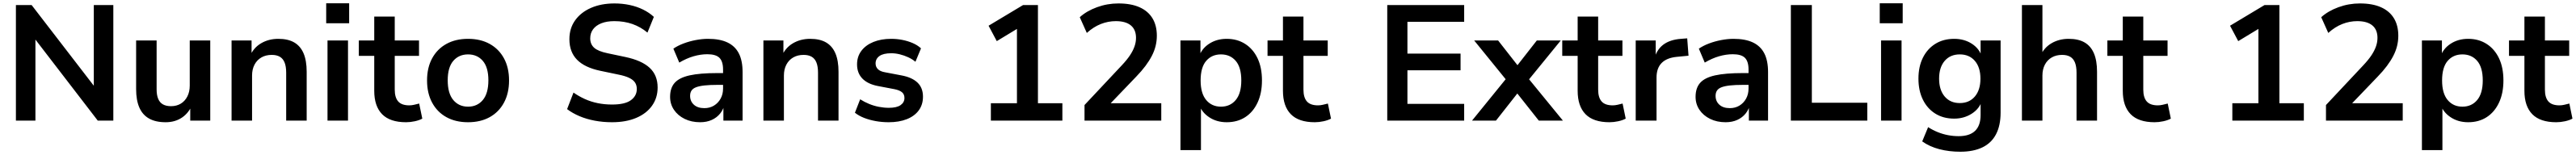

<svg xmlns="http://www.w3.org/2000/svg" viewBox="-20 -736 15706 946"><path d="M77 0V-705H173L578 -179H552V-705H671V0H576L171 -527H196V0Z M990 10Q929 10 889 -12.5Q849 -35 829.5 -80Q810 -125 810 -192V-489H935V-190Q935 -156 944.5 -133Q954 -110 973.5 -99Q993 -88 1023 -88Q1057 -88 1082.5 -103.5Q1108 -119 1122.5 -147.5Q1137 -176 1137 -214V-489H1262V0H1140V-102H1154Q1133 -48 1090.5 -19Q1048 10 990 10Z M1392 0V-489H1514V-391H1503Q1525 -444 1571.5 -471.5Q1618 -499 1677 -499Q1736 -499 1774 -477Q1812 -455 1831 -410.5Q1850 -366 1850 -298V0H1725V-292Q1725 -330 1715.5 -354Q1706 -378 1686.5 -389.5Q1667 -401 1637 -401Q1601 -401 1574 -385.5Q1547 -370 1532 -341.5Q1517 -313 1517 -275V0Z M1969 -594V-716H2109V-594ZM1977 0V-489H2102V0Z M2456 10Q2358 10 2310 -39Q2262 -88 2262 -182V-395H2168V-489H2262V-635H2387V-489H2535V-395H2387V-189Q2387 -141 2408 -117Q2429 -93 2476 -93Q2490 -93 2505 -96.5Q2520 -100 2536 -104L2555 -12Q2537 -2 2509.5 4Q2482 10 2456 10Z M2834 10Q2758 10 2702 -21Q2646 -52 2615 -109.5Q2584 -167 2584 -245Q2584 -323 2615 -380Q2646 -437 2702 -468Q2758 -499 2834 -499Q2910 -499 2966 -468Q3022 -437 3053 -380Q3084 -323 3084 -245Q3084 -167 3053 -109.5Q3022 -52 2966 -21Q2910 10 2834 10ZM2834 -85Q2890 -85 2924 -125.5Q2958 -166 2958 -246Q2958 -325 2924 -364.5Q2890 -404 2834 -404Q2778 -404 2744 -364.5Q2710 -325 2710 -246Q2710 -166 2744 -125.5Q2778 -85 2834 -85Z M3712 10Q3657 10 3606.5 0.5Q3556 -9 3513.5 -27Q3471 -45 3438 -70L3477 -171Q3510 -148 3546.5 -131.5Q3583 -115 3624.5 -106.5Q3666 -98 3712 -98Q3791 -98 3827 -124.5Q3863 -151 3863 -193Q3863 -216 3852 -232.5Q3841 -249 3816 -261Q3791 -273 3750 -281L3640 -304Q3545 -324 3498.5 -371.5Q3452 -419 3452 -497Q3452 -563 3487 -612Q3522 -661 3584 -688Q3646 -715 3727 -715Q3775 -715 3819.5 -705.5Q3864 -696 3901.5 -677.5Q3939 -659 3967 -633L3928 -537Q3886 -572 3836 -589.5Q3786 -607 3726 -607Q3680 -607 3647 -594Q3614 -581 3596.5 -557.5Q3579 -534 3579 -502Q3579 -466 3603 -444.5Q3627 -423 3685 -411L3794 -388Q3893 -367 3941.5 -322Q3990 -277 3990 -202Q3990 -139 3956 -91Q3922 -43 3859.5 -16.5Q3797 10 3712 10Z M4249 10Q4196 10 4154.5 -10.5Q4113 -31 4089.5 -66Q4066 -101 4066 -145Q4066 -199 4094 -230.5Q4122 -262 4185 -276Q4248 -290 4354 -290H4404V-218H4355Q4308 -218 4276 -214.5Q4244 -211 4224.5 -203.5Q4205 -196 4196.5 -183Q4188 -170 4188 -151Q4188 -118 4211 -97Q4234 -76 4275 -76Q4308 -76 4333.5 -91.5Q4359 -107 4374 -134Q4389 -161 4389 -196V-311Q4389 -361 4367 -383Q4345 -405 4293 -405Q4252 -405 4209 -392.5Q4166 -380 4122 -354L4086 -439Q4112 -457 4147.5 -470.5Q4183 -484 4222.5 -491.5Q4262 -499 4297 -499Q4369 -499 4415.5 -477Q4462 -455 4485 -410.5Q4508 -366 4508 -296V0H4391V-104H4399Q4392 -69 4371.5 -43.5Q4351 -18 4320 -4Q4289 10 4249 10Z M4635 0V-489H4757V-391H4746Q4768 -444 4814.5 -471.5Q4861 -499 4920 -499Q4979 -499 5017 -477Q5055 -455 5074 -410.5Q5093 -366 5093 -298V0H4968V-292Q4968 -330 4958.5 -354Q4949 -378 4929.5 -389.5Q4910 -401 4880 -401Q4844 -401 4817 -385.5Q4790 -370 4775 -341.5Q4760 -313 4760 -275V0Z M5399 10Q5358 10 5319.5 3Q5281 -4 5249 -16.5Q5217 -29 5193 -48L5225 -130Q5250 -114 5279 -102Q5308 -90 5339 -84Q5370 -78 5400 -78Q5448 -78 5471.5 -94.5Q5495 -111 5495 -138Q5495 -161 5479.5 -173.5Q5464 -186 5433 -192L5333 -211Q5271 -223 5238.5 -256.5Q5206 -290 5206 -343Q5206 -391 5232.5 -426Q5259 -461 5306 -480Q5353 -499 5414 -499Q5449 -499 5482 -492.5Q5515 -486 5544.5 -473.5Q5574 -461 5596 -441L5562 -359Q5543 -375 5518 -386.5Q5493 -398 5466.5 -404.5Q5440 -411 5415 -411Q5366 -411 5342.5 -394Q5319 -377 5319 -349Q5319 -328 5333 -314Q5347 -300 5376 -295L5476 -276Q5541 -264 5574.5 -232Q5608 -200 5608 -146Q5608 -97 5582 -62Q5556 -27 5509 -8.5Q5462 10 5399 10Z M6022 0V-106H6181V-597H6243L6058 -485L6008 -579L6218 -705H6309V-106H6458V0Z M6593 0V-95L6821 -338Q6852 -371 6870.5 -399Q6889 -427 6898 -453Q6907 -479 6907 -505Q6907 -555 6875.5 -581Q6844 -607 6784 -607Q6737 -607 6692.5 -589.5Q6648 -572 6607 -535L6564 -631Q6606 -669 6669 -692Q6732 -715 6800 -715Q6876 -715 6928 -692Q6980 -669 7007 -625Q7034 -581 7034 -518Q7034 -486 7026.5 -455.5Q7019 -425 7003.5 -395Q6988 -365 6964.5 -333.5Q6941 -302 6908 -268L6720 -72V-106H7061V0Z M7178 180V-489H7300V-386H7290Q7305 -437 7351.5 -468Q7398 -499 7460 -499Q7524 -499 7572.5 -468Q7621 -437 7648 -380.5Q7675 -324 7675 -245Q7675 -167 7648 -109.5Q7621 -52 7573 -21Q7525 10 7460 10Q7399 10 7353 -20.5Q7307 -51 7291 -100H7303V180ZM7425 -85Q7481 -85 7515 -125.5Q7549 -166 7549 -245Q7549 -325 7515 -364.5Q7481 -404 7425 -404Q7369 -404 7335 -364.5Q7301 -325 7301 -245Q7301 -166 7335 -125.5Q7369 -85 7425 -85Z M7997 10Q7899 10 7851 -39Q7803 -88 7803 -182V-395H7709V-489H7803V-635H7928V-489H8076V-395H7928V-189Q7928 -141 7949 -117Q7970 -93 8017 -93Q8031 -93 8046 -96.5Q8061 -100 8077 -104L8096 -12Q8078 -2 8050.5 4Q8023 10 7997 10Z M8439 0V-705H8908V-603H8562V-409H8886V-307H8562V-102H8908V0Z M8956 0 9185 -282V-223L8969 -489H9115L9255 -310H9211L9351 -489H9497L9281 -224V-280L9510 0H9363L9211 -192H9253L9102 0Z M9794 10Q9696 10 9648 -39Q9600 -88 9600 -182V-395H9506V-489H9600V-635H9725V-489H9873V-395H9725V-189Q9725 -141 9746 -117Q9767 -93 9814 -93Q9828 -93 9843 -96.5Q9858 -100 9874 -104L9893 -12Q9875 -2 9847.5 4Q9820 10 9794 10Z M9954 0V-489H10076V-371H10066Q10080 -431 10121 -462.5Q10162 -494 10230 -499L10268 -502L10276 -396L10204 -389Q10143 -383 10112 -351.5Q10081 -320 10081 -263V0Z M10502 10Q10449 10 10407.5 -10.5Q10366 -31 10342.5 -66Q10319 -101 10319 -145Q10319 -199 10347 -230.5Q10375 -262 10438 -276Q10501 -290 10607 -290H10657V-218H10608Q10561 -218 10529 -214.5Q10497 -211 10477.5 -203.5Q10458 -196 10449.5 -183Q10441 -170 10441 -151Q10441 -118 10464 -97Q10487 -76 10528 -76Q10561 -76 10586.5 -91.5Q10612 -107 10627 -134Q10642 -161 10642 -196V-311Q10642 -361 10620 -383Q10598 -405 10546 -405Q10505 -405 10462 -392.5Q10419 -380 10375 -354L10339 -439Q10365 -457 10400.5 -470.5Q10436 -484 10475.5 -491.5Q10515 -499 10550 -499Q10622 -499 10668.5 -477Q10715 -455 10738 -410.5Q10761 -366 10761 -296V0H10644V-104H10652Q10645 -69 10624.5 -43.5Q10604 -18 10573 -4Q10542 10 10502 10Z M10900 0V-705H11028V-109H11366V0Z M11442 -594V-716H11582V-594ZM11450 0V-489H11575V0Z M11933 190Q11865 190 11805.5 174.5Q11746 159 11701 127L11737 40Q11765 58 11796 70.5Q11827 83 11859 89Q11891 95 11923 95Q11990 95 12023.5 62.5Q12057 30 12057 -34V-124H12066Q12051 -73 12003.5 -42.5Q11956 -12 11896 -12Q11830 -12 11781 -42.5Q11732 -73 11705 -128Q11678 -183 11678 -256Q11678 -329 11705 -383.5Q11732 -438 11781 -468.5Q11830 -499 11896 -499Q11958 -499 12004.5 -468.5Q12051 -438 12065 -388H12057V-489H12179V-49Q12179 30 12151 83.5Q12123 137 12068 163.5Q12013 190 11933 190ZM11930 -107Q11988 -107 12022 -147Q12056 -187 12056 -256Q12056 -325 12022 -364.5Q11988 -404 11930 -404Q11872 -404 11838 -364.5Q11804 -325 11804 -256Q11804 -187 11838 -147Q11872 -107 11930 -107Z M12309 0V-705H12434V-391H12420Q12442 -444 12488.5 -471.5Q12535 -499 12594 -499Q12653 -499 12691 -477Q12729 -455 12748 -410.5Q12767 -366 12767 -298V0H12642V-292Q12642 -330 12632.5 -354Q12623 -378 12603.5 -389.5Q12584 -401 12554 -401Q12518 -401 12491 -385.5Q12464 -370 12449 -341.5Q12434 -313 12434 -275V0Z M13118 10Q13020 10 12972 -39Q12924 -88 12924 -182V-395H12830V-489H12924V-635H13049V-489H13197V-395H13049V-189Q13049 -141 13070 -117Q13091 -93 13138 -93Q13152 -93 13167 -96.5Q13182 -100 13198 -104L13217 -12Q13199 -2 13171.5 4Q13144 10 13118 10Z M13592 0V-106H13751V-597H13813L13628 -485L13578 -579L13788 -705H13879V-106H14028V0Z M14163 0V-95L14391 -338Q14422 -371 14440.5 -399Q14459 -427 14468 -453Q14477 -479 14477 -505Q14477 -555 14445.5 -581Q14414 -607 14354 -607Q14307 -607 14262.5 -589.5Q14218 -572 14177 -535L14134 -631Q14176 -669 14239 -692Q14302 -715 14370 -715Q14446 -715 14498 -692Q14550 -669 14577 -625Q14604 -581 14604 -518Q14604 -486 14596.5 -455.5Q14589 -425 14573.5 -395Q14558 -365 14534.5 -333.5Q14511 -302 14478 -268L14290 -72V-106H14631V0Z M14748 180V-489H14870V-386H14860Q14875 -437 14921.5 -468Q14968 -499 15030 -499Q15094 -499 15142.5 -468Q15191 -437 15218 -380.5Q15245 -324 15245 -245Q15245 -167 15218 -109.5Q15191 -52 15143 -21Q15095 10 15030 10Q14969 10 14923 -20.5Q14877 -51 14861 -100H14873V180ZM14995 -85Q15051 -85 15085 -125.5Q15119 -166 15119 -245Q15119 -325 15085 -364.5Q15051 -404 14995 -404Q14939 -404 14905 -364.5Q14871 -325 14871 -245Q14871 -166 14905 -125.5Q14939 -85 14995 -85Z M15567 10Q15469 10 15421 -39Q15373 -88 15373 -182V-395H15279V-489H15373V-635H15498V-489H15646V-395H15498V-189Q15498 -141 15519 -117Q15540 -93 15587 -93Q15601 -93 15616 -96.5Q15631 -100 15647 -104L15666 -12Q15648 -2 15620.5 4Q15593 10 15567 10Z"/></svg>

Font: Nunito Sans 12pt ExtraLight 12pt
Style: Bold
Weight: 700
Version: Version 3.101;gftools[0.9.27]